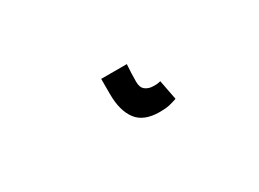

<svg xmlns="http://www.w3.org/2000/svg" viewBox="-23 -108 647 480"><g transform="rotate(-30 300.0 132.5)"><path d="M347 205Q301 205 281 178.5Q261 152 261 104V60H335Q334 72 333.5 85.5Q333 99 333 110Q333 127 342.5 134Q352 141 365 141Q370 141 373.5 141Q377 141 386 139L397 196Q386 200 375 202.5Q364 205 347 205Z"/></g></svg>

Font: SauceCodePro Nerd Font Mono
Style: Regular
Weight: 500
Monospace: yes
Designer: Paul D. Hunt, Teo Tuominen
Foundry: Adobe Systems Incorporated
Version: Version 2.030;PS 1.000;hotconv 16.6.51;makeotf.lib2.5.65220;